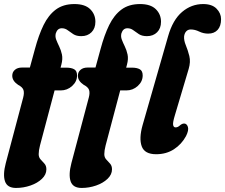

<svg xmlns="http://www.w3.org/2000/svg" viewBox="-31 -752 1112 948"><path d="M29.5 -378Q29.5 -396 42.5 -407.2Q55.5 -418.5 77.5 -418.5H116.5L141.5 -510Q160 -579 184.2 -628.5Q208.5 -678 245 -705Q281.5 -732 336.5 -732Q388.5 -732 414.2 -706.8Q440 -681.5 440 -644.5Q440 -612 420.8 -592.8Q401.5 -573.5 370.5 -573.5Q346.5 -573.5 331.2 -583.2Q316 -593 303.2 -602.8Q290.5 -612.5 274 -612.5Q252.5 -612.5 244.5 -587.5Q240.5 -572 246.5 -556.2Q252.5 -540.5 261.2 -522.8Q270 -505 274.8 -483Q279.5 -461 272 -433L268 -418H296Q321 -418 335.2 -410Q349.5 -402 349.5 -379.5Q349.5 -349.5 325.2 -327.5Q301 -305.5 268.5 -305.5H238.5L166.5 -34Q160 -9 160 9Q160 25 169.5 35.2Q179 45.5 188.5 56Q198 66.5 198 84Q198 110 176 131Q154 152 119.5 164Q85 176 48 176Q5 176 -6.2 143.5Q-17.5 111 -2.5 53.5L83.5 -270.5Q89.5 -293.5 84.8 -307.8Q80 -322 58.5 -333Q29.5 -352.5 29.5 -378ZM353.5 -378Q353.5 -396 366.5 -407.2Q379.5 -418.5 401.5 -418.5H440.5L465.5 -510Q484 -579 508.2 -628.5Q532.5 -678 569 -705Q605.5 -732 660.5 -732Q712.5 -732 738.2 -706.8Q764 -681.5 764 -644.5Q764 -612 744.8 -592.8Q725.5 -573.5 694.5 -573.5Q670.5 -573.5 655.2 -583.2Q640 -593 627.2 -602.8Q614.5 -612.5 598 -612.5Q576.5 -612.5 568.5 -587.5Q564.5 -572 570.5 -556.2Q576.5 -540.5 585.2 -522.8Q594 -505 598.8 -483Q603.5 -461 596 -433L592 -418H620Q645 -418 659.2 -410Q673.5 -402 673.5 -379.5Q673.5 -349.5 649.2 -327.5Q625 -305.5 592.5 -305.5H562.5L490.5 -34Q484 -9 484 9Q484 25 493.5 35.2Q503 45.5 512.5 56Q522 66.5 522 84Q522 110 500 131Q478 152 443.5 164Q409 176 372 176Q329 176 317.8 143.5Q306.5 111 321.5 53.5L407.5 -270.5Q413.5 -293.5 408.8 -307.8Q404 -322 382.5 -333Q353.5 -352.5 353.5 -378ZM972 -732Q1016 -732 1038.2 -709.2Q1060.5 -686.5 1060.5 -657.5Q1060.5 -623 1043.5 -604.5Q1026.5 -586 997 -586Q973.5 -586 952.5 -596.2Q931.5 -606.5 911 -606.5Q897 -606.5 888.5 -597.2Q880 -588 878 -572.5Q876.5 -552.5 886.5 -528.5Q896.5 -504.5 903.8 -475.5Q911 -446.5 900.5 -411.5L832.5 -183Q821.5 -147 823.8 -135Q826 -123 836 -123Q841.5 -123 847 -125.5Q852.5 -128 860 -135Q870 -142.5 879 -142Q891.5 -141.5 896.8 -125.2Q902 -109 887.5 -80Q865.5 -39.5 827.8 -15Q790 9.5 740 9.5Q683 9.5 668.8 -29.5Q654.5 -68.5 673 -134L799 -573Q822 -654 868 -693Q914 -732 972 -732Z"/></svg>

Font: Fraunces 144pt S100
Style: Bold Italic
Weight: 700
Italic angle: -16°
Version: Version 1.000; ttfautohint (v1.8.3)